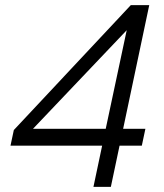

<svg xmlns="http://www.w3.org/2000/svg" viewBox="-20 -730 640 750"><path d="M345 0 379 -161H21L34 -222L491 -710H563L461 -227H548L534 -161H447L413 0ZM109 -227H393L475 -612Z"/></svg>

Font: Geist Mono Light
Style: Italic
Weight: 300
Italic angle: -12°
Monospace: yes
Designer: Basement.studio, Andrés Briganti, Mateo Zaragoza
Foundry: Basement.studio, Vercel, Andrés Briganti, Guido Ferreyra, Mateo Zaragoza
Version: Version 1.500; ttfautohint (v1.8.4.7-5d5b)